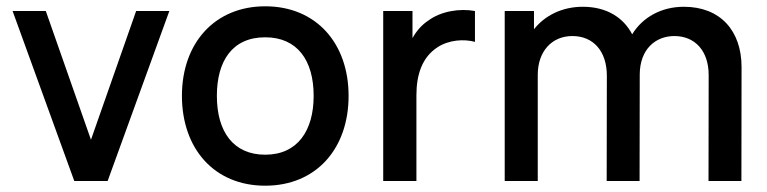

<svg xmlns="http://www.w3.org/2000/svg" viewBox="-20 -575 2436 610"><path d="M322 0 518 -540H412.5L269 -131L125.5 -540H20L216 0Z M822.5 15C983.5 15 1087.5 -101.5 1087.5 -270.5C1087.5 -437.5 984.5 -555 822.5 -555C663.5 -555 558 -439.5 558 -270.5C558 -103 660.5 15 822.5 15ZM822.5 -83.5C721.5 -83.5 669 -156.5 669 -270.5C669 -380.5 717.5 -456.5 822.5 -456.5C924.5 -456.5 976.5 -383.5 976.5 -270.5C976.5 -160 925.5 -83.5 822.5 -83.5Z M1303 0V-272.5C1303 -336 1320 -393 1371 -425.5C1407 -448.5 1454 -451.5 1489 -442V-540C1440.5 -549 1381 -539.5 1340.5 -509.5C1320 -496 1303 -476.5 1290.5 -454V-540H1197.5V0Z M1688.5 0V-337.5C1688.5 -411 1732.5 -460.5 1798.5 -460.5C1865 -460.5 1908 -412.5 1908 -334.5L1907.5 0H2012L2012.5 -337.5C2012.5 -419 2063 -460.5 2122.5 -460.5C2187.5 -460.5 2231.5 -414 2231.5 -336.5L2231 0H2335.5L2336 -361.5C2336 -477.5 2268.5 -553.5 2152.5 -553.5C2082 -553.5 2021.5 -520.5 1988.5 -466C1960 -520.5 1906 -553.5 1831.5 -553.5C1766.5 -553.5 1711 -526 1676.5 -482V-540H1583.5V0Z"/></svg>

Font: Manrope SemiBold
Style: Regular
Weight: 600
Designer: Mikhail Sharanda
Foundry: Mikhail Sharanda
Version: Version 4.505